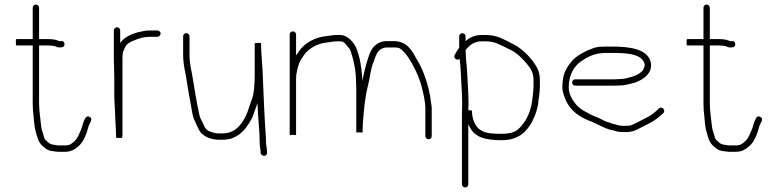

<svg xmlns="http://www.w3.org/2000/svg" viewBox="-20 -622 3423 845"><path d="M124 -588V-450H53C50.3 -450 49.3 -445.3 50 -436C49.3 -426.7 50.3 -422 53 -422H124V-167C124 -156.3 124.3 -146.3 125 -137C129.3 -106.8 129 -71.4 137 -43.5C144.5 -17.2 149.2 5.4 168 21C180.4 32.3 188.2 38.5 204 42L218 44L234 46H268C293.8 46 311.8 33.4 326 21C350.1 -0.1 361.1 -35.2 371 -70C374.8 -81.3 391.4 -98.7 374.5 -107.5C362.1 -114 356.4 -105.2 352 -95C344 -80.6 342.5 -63.8 335.5 -48.5C327.6 -31.1 321.1 -11.8 307 0C297.5 9.5 286.3 18 268 18H235L223 16C203.6 13.6 198.7 11.7 187 0C175.8 -8.4 174.9 -13.4 171 -29C166.3 -43.2 162.6 -52.5 161 -69C158 -101.9 152 -131 152 -167V-422H192C199.3 -422 218.1 -420.4 224 -418C233.2 -412.5 241.2 -412.5 252 -414C269.4 -414 266.9 -444.4 250 -441H243C241 -441 238.7 -441.7 236 -443C226 -448 205.9 -450 192 -450H152V-588C152 -595.7 145 -602 137.5 -602C130 -602 124 -595.7 124 -588Z M481 -488V-365C481 -338.8 483 -309.8 483 -283V-202C483 -171.3 487 -138.3 487 -108C487 -95.2 490 -61.4 490 -51C490 -43.2 491 -26.1 491 -18C491 -15.3 495 -14.3 503 -15C513.7 -14.3 519 -15.3 519 -18V-19H516C518 -20.3 519 -22 519 -24V-370C519 -374 519.3 -378.3 520 -383C520 -392.4 526.3 -405.6 530 -413C537.4 -430.2 555.3 -438.9 574.5 -446C594.5 -453.4 612.4 -460 638 -460H673C679.8 -460 687 -467.5 687 -474.5C687 -481.5 679.8 -488 673 -488H638C620.1 -488 605.8 -483.7 591 -481C556.9 -472.5 526.8 -458 509 -433V-488C509 -495.9 502.9 -502 495 -502C487.1 -502 481 -495.9 481 -488Z M786 -462V-383C786 -330.7 798 -299.7 804 -252L811.5 -207C813.8 -193 816.7 -177.3 820 -160C825.4 -131.7 827.3 -106.9 838 -89C842.7 -78.3 851.9 -57 857 -48C870.5 -23.7 905.9 -7 943 -7H960C974.1 -7 994.3 -9.7 1005 -15C1047.5 -32 1069.9 -66.5 1091 -106C1097.5 -122.2 1105.7 -149.3 1112 -165C1112 -166.3 1112.3 -167.7 1113 -169C1114.9 -108.3 1123 -46.6 1123 7C1123 15 1123.7 22.3 1125 29L1127 43V51C1128.2 58.2 1134.5 64 1142.5 64C1149.8 64 1156.3 56.9 1155 49V41L1153 23C1151.7 19 1151 13.7 1151 7C1151 -0.3 1150.7 -8.7 1150 -18C1143.8 -105.1 1139.6 -212.2 1136 -303C1134.4 -342.4 1129 -389 1129 -427V-430C1129 -432.7 1124.3 -433.7 1115 -433C1105.7 -433.7 1101 -432.7 1101 -430V-298C1101 -254.7 1099.1 -206.7 1085 -175C1075.5 -148.8 1066.7 -115.1 1052 -94C1034 -64 1008.1 -35 960 -35H943C928.3 -35 925.5 -36.6 910 -41C887.6 -47.1 881.3 -60.2 873 -80L862 -102C860 -106.7 858 -113.7 856 -123C844.1 -176.5 834.8 -241.2 825 -297L819 -327C816.2 -345 814 -362 814 -383V-462C814 -469.9 807.9 -476 800 -476C792.1 -476 786 -469.9 786 -462Z M1269 -484C1261.1 -484 1255 -477.9 1255 -470V-31C1255 -27 1259.7 -26.3 1269 -29C1278.3 -26.3 1283 -27 1283 -31V-273C1283 -280.3 1283.3 -287 1284 -293C1289.4 -320.1 1292.1 -339.8 1305 -360C1313.5 -373.4 1321.4 -386.9 1333 -397C1355.6 -417.1 1381.3 -430.8 1419 -435C1434.4 -436.5 1446.3 -440 1464 -440H1478C1490.7 -440 1498.8 -431.9 1507 -421C1520.3 -405.3 1521.8 -404 1527 -385C1538.9 -349.3 1547 -305.2 1547 -258C1547.7 -251.3 1548 -243 1548 -233V-41C1548 -38.3 1552.7 -38 1562 -40C1571.3 -38 1576 -38.3 1576 -41V-52C1576 -62 1576.3 -71.3 1577 -80C1581.5 -139 1586.5 -196.5 1600 -247C1607.3 -276.1 1611.3 -316.7 1621 -341C1634.2 -374 1637.6 -407.8 1679 -413H1713C1726.9 -413 1735.9 -412.8 1744 -406C1769.4 -386.2 1790 -350 1805 -320C1816 -298 1829.9 -265.5 1836 -239.5C1842.9 -210 1852 -177.2 1852 -143V-23C1852 -15.3 1859 -9 1866.5 -9C1874 -9 1880 -15.3 1880 -23V-144C1880 -150.7 1879.3 -157.3 1878 -164C1873 -209.4 1863.1 -248.4 1850 -285C1839 -315.7 1829.9 -335.2 1814 -361C1793.3 -399.7 1771.3 -441 1713 -441H1676C1631.3 -436.5 1612.3 -406.7 1601 -369C1590.8 -338.3 1581.9 -303.9 1575 -266C1575 -271.3 1574.7 -277 1574 -283C1570.4 -330.3 1562.8 -378.8 1546 -414.5C1535.8 -436.2 1509.1 -468 1478 -468H1464C1445.1 -468 1433.1 -464.9 1416 -463C1373.1 -459.1 1339.5 -440.9 1314 -418C1301.5 -405.5 1293.4 -392.8 1283 -378V-470C1283 -477.9 1276.9 -484 1269 -484Z M2001 -462V-412C1995 -404 1990 -396.3 1986 -389L1981 -380C1975 -367.1 1990.4 -352.2 2003 -363C2005.2 -342.8 2007 -325.1 2008 -302C2009.9 -256.5 2014 -211.1 2014 -165C2013.3 -151 2013 -137.3 2013 -124V189C2013 196.9 2019.1 203 2027 203C2034.9 203 2041 196.9 2041 189V-76C2042.3 -72 2044.3 -68 2047 -64C2068.9 -16.5 2119 -5 2188 -5C2260.5 -5 2296.4 -40.1 2323 -88C2325 -94 2327.3 -99.3 2330 -104C2338.1 -120.3 2344 -142.1 2348 -162L2350 -182L2353 -201C2354.2 -213.5 2356 -227.4 2356 -240V-270C2356 -299.9 2347.1 -320.4 2335 -338.5C2310.1 -375.9 2272.6 -413.1 2230 -432C2197.4 -448.3 2167.7 -468 2119 -468H2099C2068.1 -468 2046.5 -456.5 2029 -441V-462C2029 -469.9 2022.9 -476 2015 -476C2007.1 -476 2001 -469.9 2001 -462ZM2099 -440H2119C2142.5 -440 2159.7 -435.1 2176 -427L2198 -417C2212.1 -409.9 2221 -405.7 2233.5 -399C2257.5 -386.2 2280.9 -362.5 2298 -342C2314.2 -322.5 2328 -303.7 2328 -270V-240C2328 -227.8 2326.2 -216 2325 -204L2323 -185C2320.2 -159.8 2313.4 -135.5 2305 -116L2297 -100C2295 -95.3 2291 -89 2285 -81C2270 -61.4 2257.3 -44.6 2231 -38L2209 -34C2201.7 -33.3 2194.7 -33 2188 -33C2154.8 -33 2118.5 -34.3 2098 -48C2072.9 -60.5 2057 -97.6 2057 -134C2057 -136 2051.7 -137 2041 -137C2041 -145.7 2041.3 -155 2042 -165C2042 -212.2 2037.9 -257 2036 -303.5C2034.8 -332.6 2030 -357.5 2030 -386C2029.3 -392 2029 -397.3 2029 -402C2045.7 -421.4 2064.3 -440 2099 -440Z M2512 -245H2685C2693 -245 2701.3 -245.3 2710 -246C2733.3 -246 2754.1 -253.8 2773 -258C2809.8 -270.3 2856.9 -301.1 2843 -352C2826.5 -407.2 2750 -417 2675 -417H2647C2636.3 -417 2626 -416.7 2616 -416C2595 -413.4 2582.2 -405.7 2565 -400C2530 -382.5 2504.2 -367.8 2483 -335C2463.3 -307.7 2455 -280.1 2455 -236C2455 -216.8 2464.9 -192.3 2472 -177C2492.5 -133 2533.1 -105 2580 -88C2600.7 -79.7 2628 -65 2648 -57L2666 -51L2683 -47C2696.3 -42.6 2703.7 -41 2722 -41C2754.3 -38.7 2774.1 -46 2794 -57L2833 -77C2858.3 -89.6 2880.3 -105.3 2899 -124C2912.3 -137.3 2892.3 -157.3 2879 -144C2862.7 -127.7 2843.5 -112 2821 -102L2782 -82C2770.9 -77.6 2760.4 -69 2746 -69C2738.7 -68.3 2731 -68 2723 -68C2707.2 -69.3 2702 -69.5 2690 -74L2674 -78C2668 -80 2662.3 -82 2657 -84C2640.3 -88.2 2637.6 -92.2 2619 -101C2599.3 -110.8 2587.6 -112.2 2572 -122C2553.7 -132.2 2537.5 -139.5 2523.5 -153.5C2506 -171 2483 -202.4 2483 -237C2483 -292.9 2506.2 -331.5 2540 -354C2568.9 -373.2 2598.6 -389 2647 -389H2675C2731.2 -389 2803.5 -386.8 2816 -343C2820.5 -333.9 2812.6 -318.6 2809 -312C2798.6 -299.8 2780 -289.6 2764 -285C2747.3 -280.8 2730.1 -274 2708 -274C2700 -273.3 2692.3 -273 2685 -273H2512C2504.1 -273 2498 -266.9 2498 -259C2498 -251.1 2504.1 -245 2512 -245Z M3076 -588V-450H3005C3002.3 -450 3001.3 -445.3 3002 -436C3001.3 -426.7 3002.3 -422 3005 -422H3076V-167C3076 -156.3 3076.3 -146.3 3077 -137C3081.3 -106.8 3081 -71.4 3089 -43.5C3096.5 -17.2 3101.2 5.4 3120 21C3132.4 32.3 3140.2 38.5 3156 42L3170 44L3186 46H3220C3245.8 46 3263.8 33.4 3278 21C3302.1 -0.1 3313.1 -35.2 3323 -70C3326.8 -81.3 3343.4 -98.7 3326.5 -107.5C3314.1 -114 3308.4 -105.2 3304 -95C3296 -80.6 3294.5 -63.8 3287.5 -48.5C3279.6 -31.1 3273.1 -11.8 3259 0C3249.5 9.5 3238.3 18 3220 18H3187L3175 16C3155.6 13.6 3150.7 11.7 3139 0C3127.8 -8.4 3126.9 -13.4 3123 -29C3118.3 -43.2 3114.6 -52.5 3113 -69C3110 -101.9 3104 -131 3104 -167V-422H3144C3151.3 -422 3170.1 -420.4 3176 -418C3185.2 -412.5 3193.2 -412.5 3204 -414C3221.4 -414 3218.9 -444.4 3202 -441H3195C3193 -441 3190.7 -441.7 3188 -443C3178 -448 3157.9 -450 3144 -450H3104V-588C3104 -595.7 3097 -602 3089.5 -602C3082 -602 3076 -595.7 3076 -588Z"/></svg>

Font: HoneyBee
Style: XLit
Weight: 200
Foundry: Cannot Into Space Fonts
Version: Version 0.89